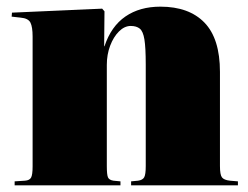

<svg xmlns="http://www.w3.org/2000/svg" viewBox="-20 -557 745 577"><path d="M24 0V-12L55 -14Q69 -15 73.5 -23.5Q78 -32 78 -57V-447Q78 -476 71.5 -489Q65 -502 42 -504L15 -507L16 -519L287 -531L294 -523L293 -418H294Q314 -478 357 -507.5Q400 -537 462 -537Q548 -537 594.5 -489Q641 -441 641 -341V-58Q641 -32 647 -24Q653 -16 671 -14L695 -12V0H374V-12L395 -14Q409 -16 413.5 -24.5Q418 -33 418 -58V-363Q418 -414 414 -438.5Q410 -463 400 -471Q390 -479 373 -479Q354 -479 337.5 -462.5Q321 -446 311 -419.5Q301 -393 301 -362V-58Q301 -32 304.5 -24Q308 -16 321 -14L342 -12V0Z"/></svg>

Font: Literata 72pt Black
Style: Regular
Weight: 900
Designer: Latin by Veronika Burian and Jose Scaglione. Greek by Irene Vlachou. Cyrillic by Vera Evstafieva.
Foundry: TypeTogether
Version: Version 3.002